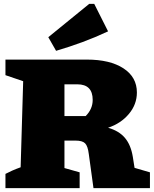

<svg xmlns="http://www.w3.org/2000/svg" viewBox="-20 -966 790 986"><path d="M671 -104 750 -81V0H460L436 -175Q431 -216 417 -230Q403 -244 368 -244H311V-103L389 -81V0H8V-73Q23 -81 42 -89.5Q61 -98 86 -107L99 -549L8 -580V-660H426Q545 -660 614 -615Q683 -570 683 -491Q683 -430 642 -381Q601 -332 535 -310Q591 -294 621.5 -258Q652 -222 662 -161ZM377 -533H311V-370H420Q456 -406 456 -453Q456 -533 377 -533ZM268 -705 228 -775 438 -946H464L535 -805Q469 -774 402.5 -749.5Q336 -725 268 -705Z"/></svg>

Font: Piazzolla SC Black
Style: Regular
Weight: 900
Designer: Juan Pablo del Peral
Foundry: Huerta Tipografica
Version: Version 1.330